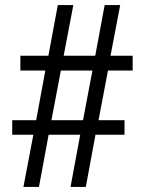

<svg xmlns="http://www.w3.org/2000/svg" viewBox="-20 -734 569 754"><path d="M111 -205 72 0H133L171 -205H295L257 0H317L355 -205H469V-262H367L404 -457H501V-515H414L452 -714H391L354 -515H230L268 -714H207L170 -515H60V-457H158L122 -262H28V-205ZM306 -262H182L219 -457H343Z"/></svg>

Font: Noto Serif Sinhala Condensed Medium
Style: Regular
Weight: 500
Width: 3
Designer: Jelle Bosma - Monotype Design Team
Foundry: Monotype Imaging Inc.
Version: Version 2.007